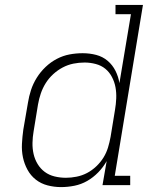

<svg xmlns="http://www.w3.org/2000/svg" viewBox="-20 -755 640 783"><path d="M229 8Q201 8 174 1Q147 -6 126 -22.5Q105 -39 92 -63Q79 -87 73.5 -113.5Q68 -140 69.5 -168.5Q71 -197 75 -226L94 -336Q98 -362 106.5 -388Q115 -414 130 -438Q145 -462 166 -482Q187 -502 212 -515Q237 -528 263.5 -533Q290 -538 317 -538Q346 -538 372.5 -531Q399 -524 419 -507Q439 -490 451 -466Q463 -442 467 -416L514 -697H451V-735H563L448 -38H511V0H398L415 -98Q401 -73 380.5 -52Q360 -31 335.5 -17Q311 -3 283.5 2.5Q256 8 229 8Q229 8 229 8Q229 8 229 8ZM249 -30Q270 -30 292.5 -34.5Q315 -39 335 -49.5Q355 -60 372.5 -76.5Q390 -93 402 -112.5Q414 -132 420.5 -153.5Q427 -175 431 -197L449 -307Q453 -330 454 -353.5Q455 -377 451 -399Q447 -421 436.5 -441Q426 -461 409.5 -474.5Q393 -488 370.5 -494Q348 -500 325 -500Q302 -500 279.5 -495.5Q257 -491 236 -480Q215 -469 197 -452.5Q179 -436 166.5 -416Q154 -396 146.5 -374Q139 -352 135 -329L117 -219Q113 -196 112.5 -172.5Q112 -149 117 -127Q122 -105 133.5 -86Q145 -67 162.5 -54Q180 -41 202.5 -35.5Q225 -30 249 -30Z"/></svg>

Font: Iosevka Slab XLtExObl
Style: Regular
Weight: 200
Width: 7
Italic angle: -9°
Monospace: yes
Designer: Belleve Invis
Foundry: Belleve Invis
Version: Version 11.1.1; ttfautohint (v1.8.3)